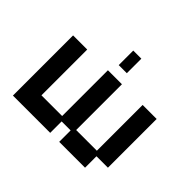

<svg xmlns="http://www.w3.org/2000/svg" viewBox="-143 -838 1056 1056"><g transform="rotate(45 385.5 -309.5)"><path d="M60 12V-456H170V-100H331V-456H440V-100H601V-456H710V-77H621V12H420V-77H350V12ZM353 -518V-631H416V-518Z"/></g></svg>

Font: Pixelify Sans Medium
Style: Regular
Weight: 500
Designer: Stefie Justprince
Foundry: Typecalism Foundryline
Version: Version 1.000;February 13, 2025;FontCreator 15.0.0.3015 64-b